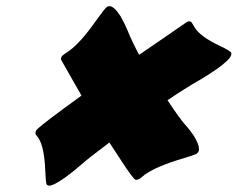

<svg xmlns="http://www.w3.org/2000/svg" viewBox="-20 -689 756 611"><path d="M328.1 -235.4Q262.7 -186.5 237.8 -164.6Q215.3 -144.5 188.5 -125Q150.9 -98.1 136.2 -98.1H135.7Q130.9 -98.6 128.4 -102.1Q125.5 -107.4 124 -147Q121.1 -218.3 103.5 -248Q96.7 -257.8 94.7 -259.3Q92.8 -262.2 92.8 -265.6Q92.8 -268.1 93.8 -271L94.2 -272.5Q96.2 -279.8 179.7 -341.3Q212.9 -365.7 239.3 -384.8Q212.9 -430.7 174.3 -499Q173.8 -500.5 173.8 -501.5Q173.8 -502.9 174.3 -504.4L175.8 -507.8Q177.7 -512.2 185.1 -517.1Q192.4 -522 200.2 -527.3Q237.3 -554.2 286.1 -624Q313.5 -662.1 319.8 -666.5Q323.7 -669.4 328.1 -669.4H329.1Q343.8 -668.5 364.3 -636.2Q377.4 -612.8 386.7 -590.3Q401.4 -554.2 422.9 -514.6Q481.9 -555.7 575.7 -619.6Q578.6 -621.1 581.5 -621.1L584.5 -620.6Q588.9 -620.1 592 -614.3Q595.2 -608.4 599.1 -602.1Q617.2 -572.3 678.7 -543.5Q712.4 -527.3 715.3 -522Q716.3 -520.5 716.3 -518.1Q716.3 -516.6 715.8 -514.6V-513.7Q710.9 -498.5 669.9 -469.2Q641.1 -449.2 613.8 -433.6Q566.4 -406.2 513.2 -370.1Q551.8 -311.5 569.8 -291.5Q585 -274.9 598.6 -253.9Q613.3 -229 613.3 -214.8Q613.3 -211.4 612.8 -209L612.3 -208.5Q610.8 -203.6 606.4 -200.2Q599.6 -195.8 556.6 -183.1Q478.5 -159.7 440.9 -133.3Q428.7 -124 426.3 -121.6Q419.9 -116.7 412.1 -116.7Q404.8 -117.2 362.3 -183.1Q342.8 -212.4 328.1 -235.4Z"/></svg>

Font: Weird Comic
Style: Italic
Weight: 400
Italic angle: -16°
Designer: GGBotNet
Foundry: GGBotNet
Version: 0.80